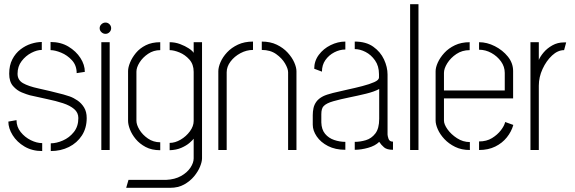

<svg xmlns="http://www.w3.org/2000/svg" viewBox="-20 -718 2750 919"><path d="M223 5V-32Q250 -32 281 -45.5Q312 -59 333.5 -86Q355 -113 355 -153Q355 -179 335 -196Q315 -213 281.5 -224Q248 -235 206.5 -243.5Q165 -252 123 -262Q108 -266 84.5 -275.5Q61 -285 42.5 -306Q24 -327 24 -365Q24 -405 39 -434Q54 -463 78 -481.5Q102 -500 129 -508.5Q156 -517 180 -517V-479Q157 -479 130 -465Q103 -451 83.5 -425.5Q64 -400 64 -365Q64 -335 90 -320Q116 -305 165 -294.5Q214 -284 283 -266Q295 -263 313.5 -256.5Q332 -250 351 -237Q370 -224 382.5 -203.5Q395 -183 395 -153Q395 -105 372 -69.5Q349 -34 310 -14.5Q271 5 223 5ZM182 5Q134 5 97.5 -16.5Q61 -38 40.5 -71Q20 -104 20 -136L59 -143Q59 -111 79 -86Q99 -61 127.5 -47Q156 -33 182 -33ZM347 -368Q347 -405 324.5 -429.5Q302 -454 272.5 -466Q243 -478 222 -478V-517Q271 -517 307.5 -495Q344 -473 365 -440.5Q386 -408 386 -374Z M465 0V-516H505V0ZM485 -556Q474 -556 465.5 -564Q457 -572 457 -583Q457 -594 465.5 -602Q474 -610 485 -610Q496 -610 504 -602Q512 -594 512 -583Q512 -572 504 -564Q496 -556 485 -556Z M584 181 595 143H775Q817 141 846.5 124.5Q876 108 891.5 84.5Q907 61 907 40V-54Q902 -47 887 -34Q872 -21 848 -10.5Q824 0 792 1V-34Q818 -34 844.5 -49.5Q871 -65 889 -89.5Q907 -114 907 -139V-374Q907 -410 886.5 -433Q866 -456 839 -467Q812 -478 792 -478V-516Q818 -516 842 -507Q866 -498 883.5 -486.5Q901 -475 907 -465V-516H947V40Q947 56 937.5 79.5Q928 103 909 126Q890 149 861.5 165Q833 181 794 181ZM747 1Q706 1 677 -14.5Q648 -30 629.5 -52.5Q611 -75 602 -98.5Q593 -122 593 -139V-378Q593 -395 602.5 -418.5Q612 -442 630.5 -464.5Q649 -487 678 -501.5Q707 -516 747 -516V-478Q715 -478 689 -460.5Q663 -443 648 -419Q633 -395 633 -375V-140Q633 -121 647.5 -97Q662 -73 688 -55Q714 -37 747 -37Z M1025 -377Q1025 -396 1035.5 -420.5Q1046 -445 1067 -467.5Q1088 -490 1119 -504.5Q1150 -519 1191 -519V-479Q1160 -479 1131 -463.5Q1102 -448 1083.5 -423.5Q1065 -399 1065 -372V0H1025ZM1359 -372Q1359 -389 1344.5 -414Q1330 -439 1302 -459Q1274 -479 1233 -479V-519Q1274 -519 1305 -504Q1336 -489 1357 -466Q1378 -443 1388.5 -419Q1399 -395 1399 -377V0H1359Z M1633 -1Q1585 -1 1550 -19Q1515 -37 1496 -65Q1477 -93 1477 -121V-167Q1477 -184 1480.5 -200.5Q1484 -217 1494.5 -231.5Q1505 -246 1526 -257Q1542 -265 1573.5 -273Q1605 -281 1642.5 -289Q1680 -297 1714.5 -306Q1749 -315 1771.5 -325Q1794 -335 1794 -347V-363Q1794 -402 1775 -429Q1756 -456 1729.5 -469.5Q1703 -483 1678 -483V-519Q1732 -519 1766.5 -494.5Q1801 -470 1818 -433.5Q1835 -397 1835 -361V-74Q1835 -68 1839.5 -54Q1844 -40 1861 -40V-1Q1832 -1 1818.5 -12.5Q1805 -24 1795 -39Q1776 -20 1742 -10.5Q1708 -1 1678 -1V-39Q1704 -39 1731 -47Q1758 -55 1776.5 -79Q1795 -103 1795 -149V-292Q1771 -279 1732 -269.5Q1693 -260 1651 -251.5Q1609 -243 1575.5 -233.5Q1542 -224 1529 -210Q1518 -199 1518 -171V-132Q1519 -98 1536 -77.5Q1553 -57 1579.5 -48Q1606 -39 1633 -39ZM1521 -375 1484 -389Q1484 -426 1506 -455.5Q1528 -485 1562.5 -502Q1597 -519 1633 -519V-481Q1606 -481 1580 -467.5Q1554 -454 1537.5 -430.5Q1521 -407 1521 -375Z M1943 0V-698H1983V0Z M2229 0Q2189 0 2158.5 -15Q2128 -30 2107 -52.5Q2086 -75 2075.5 -99Q2065 -123 2065 -141V-377Q2065 -395 2075.5 -418.5Q2086 -442 2106.5 -464.5Q2127 -487 2157.5 -501.5Q2188 -516 2228 -516V-478Q2192 -478 2164.5 -459.5Q2137 -441 2121 -415.5Q2105 -390 2105 -369V-285H2396V-369Q2396 -399 2378 -424Q2360 -449 2332 -464.5Q2304 -480 2273 -480V-516Q2311 -516 2348.5 -497Q2386 -478 2411 -447Q2436 -416 2436 -378V-247H2105V-141Q2105 -123 2122 -99Q2139 -75 2167.5 -56.5Q2196 -38 2229 -38ZM2273 0V-41Q2309 -41 2335 -57Q2361 -73 2377.5 -94.5Q2394 -116 2398 -134L2437 -120Q2428 -88 2406 -60.5Q2384 -33 2350.5 -16.5Q2317 0 2273 0Z M2519 0V-516H2559V-431Q2566 -448 2582.5 -467.5Q2599 -487 2624 -501Q2649 -515 2679 -515Q2682 -515 2684.5 -515Q2687 -515 2690 -515L2680 -478Q2650 -478 2622.5 -452.5Q2595 -427 2577 -388Q2559 -349 2559 -308V0Z"/></svg>

Font: Stick No Bills ExtraLight
Style: Regular
Weight: 200
Designer: Kosala Senevirathne, Siva Puranthara, Lasantha Premarathna, Tharique Azeez
Foundry: mooniak
Version: Version 2.000